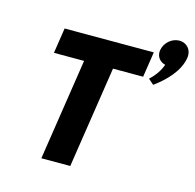

<svg xmlns="http://www.w3.org/2000/svg" viewBox="-129 -1072 1227 1206"><g transform="rotate(15 484.0 -469.0)"><path d="M149 -660H345L244 0H432L533 -660H729L754.2 -825H174.2ZM890.5 -938C842.5 -938 796.4 -898 788.8 -848C782.6 -808 806.9 -777 843.5 -768C821.6 -703 767.7 -658 767.7 -658L802.9 -627C873.9 -679 952.5 -755 966.8 -848C974.4 -898 940.5 -938 890.5 -938Z"/></g></svg>

Font: Sztylet
Style: BdObl
Weight: 700
Foundry: Cannot Into Space Fonts, PlusOne Fonts
Version: Version 0.12